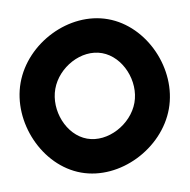

<svg xmlns="http://www.w3.org/2000/svg" viewBox="-71 -660 735 741"><g transform="rotate(10 296.5 -289.5)"><path d="M4 -290C4 -135 141 11 294 11C447 11 585 -134 585 -290C585 -446 447 -590 294 -590C141 -590 4 -446 4 -290ZM140 -290C140 -375 212 -457 294 -457C376 -457 450 -375 450 -290C450 -205 376 -122 294 -122C212 -122 140 -205 140 -290Z"/></g></svg>

Font: Charger Pro
Style: UltraNar
Weight: 900
Designer: Jasper
Foundry: Cannot Into Space Fonts
Version: Version 1.09